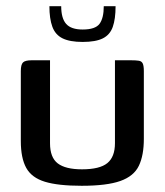

<svg xmlns="http://www.w3.org/2000/svg" viewBox="-20 -593 530 618"><path d="M141 -399V-132Q141 -86 166 -67Q191 -48 244 -48Q301 -48 325.5 -68Q350 -88 350 -132V-399Q351 -399 358.5 -399Q366 -399 375 -399Q384 -399 392 -399Q400 -399 402 -399Q418 -399 427 -397.5Q436 -396 439.5 -388.5Q443 -381 443 -364V-146Q443 -93 427 -59.5Q411 -26 367.5 -10.5Q324 5 243 5Q167 5 124.5 -8Q82 -21 64.5 -52.5Q47 -84 47 -139V-364Q47 -385 54 -392Q61 -399 82 -399Q97 -399 111.5 -399Q126 -399 141 -399ZM246 -458Q205 -458 181.5 -469.5Q158 -481 148.5 -507Q139 -533 139 -573H177Q177 -534 193 -516Q209 -498 246 -498Q287 -498 300.5 -516.5Q314 -535 314 -573H352Q352 -532 343 -506.5Q334 -481 311 -469.5Q288 -458 246 -458Z"/></svg>

Font: Genos Thin Medium
Style: Regular
Weight: 500
Version: Version 1.010